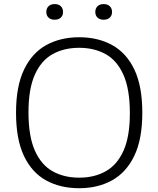

<svg xmlns="http://www.w3.org/2000/svg" viewBox="-20 -936 795 964"><path d="M377.5 9Q283 9 211.5 -30.2Q140 -69.5 100.2 -153.2Q60.5 -237 60.5 -370Q60.5 -503 100.8 -586.8Q141 -670.5 212.5 -709.8Q284 -749 377.5 -749Q472 -749 543.5 -709.5Q615 -670 654.8 -586.5Q694.5 -503 694.5 -370Q694.5 -237 654.2 -153.5Q614 -70 542.5 -30.5Q471 9 377.5 9ZM377.5 -44Q453.5 -44 510.8 -76Q568 -108 600 -179Q632 -250 632 -367.5Q632 -487.5 600 -559.8Q568 -632 510.8 -664Q453.5 -696 377.5 -696Q301.5 -696 244.2 -664.2Q187 -632.5 155 -561.2Q123 -490 123 -372.5Q123 -252 155 -180Q187 -108 244.2 -76Q301.5 -44 377.5 -44ZM500.5 -837Q481 -837 469.8 -847.5Q458.5 -858 458.5 -876Q458.5 -894 469.8 -904.8Q481 -915.5 500.5 -915.5Q520 -915.5 531.2 -904.8Q542.5 -894 542.5 -876Q542.5 -858 531.2 -847.5Q520 -837 500.5 -837ZM254.5 -837Q235 -837 223.8 -847.5Q212.5 -858 212.5 -876Q212.5 -894 223.8 -904.8Q235 -915.5 254.5 -915.5Q274 -915.5 285.2 -904.8Q296.5 -894 296.5 -876Q296.5 -858 285.2 -847.5Q274 -837 254.5 -837Z"/></svg>

Font: Encode Sans Semi Expanded Light
Style: Regular
Weight: 300
Width: 6
Designer: Multiple Designers
Foundry: Impallari Type
Version: Version 3.000; ttfautohint (v1.8.3) -l 8 -r 50 -G 200 -x 14 